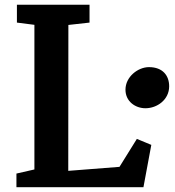

<svg xmlns="http://www.w3.org/2000/svg" viewBox="-20 -778 729 798"><path d="M48.3 0H576.2L608.9 -175.8L548.8 -200.7L476.6 -84.5L263.7 -67.9L264.2 -674.3L352.1 -684.1V-758.3H50.3V-684.1L123 -674.8V-73.7L48.3 -56.6ZM501.5 -405.3C501.5 -356.4 542.5 -328.1 584.5 -328.1C632.8 -328.1 683.1 -363.3 683.1 -419.4C683.1 -463.4 656.7 -499 599.1 -499C553.7 -499 501.5 -459 501.5 -405.3Z"/></svg>

Font: Merriweather
Style: Bold
Weight: 700
Designer: Eben Sorkin ( eben@eyebytes.com )
Foundry: Sorkin Type Co.
Version: Version 1.003